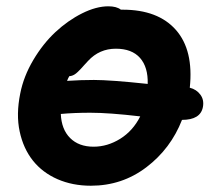

<svg xmlns="http://www.w3.org/2000/svg" viewBox="-20 -572 692 615"><path d="M271 22.9Q212.4 22.9 164.3 2Q116.2 -19 85.4 -57.6Q54.7 -96.2 43 -150.9Q31.2 -205.6 44.9 -272.9Q55.7 -327.6 86.7 -379.9Q117.7 -432.1 157.5 -469.2Q197.3 -506.3 242.7 -529.1Q288.1 -551.8 327.1 -551.8Q353.5 -551.8 367.2 -541H373Q486.3 -541 543.5 -476.1Q600.6 -411.1 587.9 -291Q609.4 -285.6 621.8 -268.8Q634.3 -252 629.9 -229Q622.1 -188 563 -188Q526.9 -95.7 449 -36.4Q371.1 22.9 271 22.9ZM280.8 -315.9Q333.5 -315.9 453.1 -303.2Q454.6 -356.9 428.5 -386.5Q402.3 -416 351.1 -416Q298.3 -416 262.2 -377Q257.8 -372.6 250.2 -364Q242.7 -355.5 239 -351.6Q235.4 -347.7 229.5 -342Q223.6 -336.4 219.7 -334Q215.8 -331.5 211.2 -329.8Q206.5 -328.1 202.1 -328.1Q198.2 -321.8 194.8 -313Q238.3 -315.9 280.8 -315.9ZM269 -210.9Q217.8 -210.9 174.8 -207Q176.8 -157.7 204.6 -129.9Q232.4 -102.1 279.8 -102.1Q324.2 -102.1 365 -127.4Q405.8 -152.8 429.2 -199.2Q329.6 -210.9 269 -210.9Z"/></svg>

Font: Shantell Sans Irregular
Style: Bold Italic
Weight: 700
Italic angle: -11.31°
Designer: Stephen Nixon, Anya Danilova, Shantell Martin
Foundry: Arrow Type
Version: Version 1.006;[9816181b4]